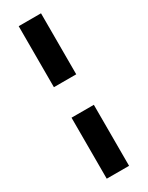

<svg xmlns="http://www.w3.org/2000/svg" viewBox="-215 -757 688 894"><g transform="rotate(-30 129.0 -310.0)"><path d="M69 -392V-720H189V-392ZM69 100V-228H189V100Z"/></g></svg>

Font: DM Sans 24pt SemiBold
Style: Regular
Weight: 600
Designer: Colophon Foundry, Jonny Pinhorn
Foundry: Colophon Foundry
Version: Version 4.004;gftools[0.9.30]